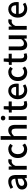

<svg xmlns="http://www.w3.org/2000/svg" viewBox="2486 -3322 851 5862"><g transform="rotate(-90 2911.0 -391.5)"><path d="M217 14Q146 14 100.5 -29.5Q55 -73 55 -146Q55 -235 133.5 -283.5Q212 -332 384 -351Q384 -383 374.5 -410Q365 -437 342.5 -453.5Q320 -470 279 -470Q236 -470 195.5 -453.5Q155 -437 120 -414L77 -492Q120 -519 176.5 -541.5Q233 -564 299 -564Q402 -564 450.5 -502.5Q499 -441 499 -331V0H405L396 -63H392Q355 -31 311 -8.5Q267 14 217 14ZM252 -78Q288 -78 319 -95Q350 -112 384 -143V-277Q262 -263 214 -232Q166 -201 166 -155Q166 -114 190.5 -96Q215 -78 252 -78Z M662 0V-551H756L766 -452H768Q797 -505 838.5 -534.5Q880 -564 925 -564Q945 -564 959 -561Q973 -558 986 -553L966 -452Q951 -457 939 -459Q927 -461 910 -461Q876 -461 839.5 -434.5Q803 -408 777 -342V0Z M1280 14Q1205 14 1145.5 -20Q1086 -54 1051.5 -119Q1017 -184 1017 -275Q1017 -367 1055 -431.5Q1093 -496 1155 -530Q1217 -564 1289 -564Q1342 -564 1381 -545.5Q1420 -527 1450 -501L1393 -426Q1371 -446 1347 -457.5Q1323 -469 1295 -469Q1249 -469 1213 -444.5Q1177 -420 1156.5 -376.5Q1136 -333 1136 -275Q1136 -187 1179.5 -134.5Q1223 -82 1291 -82Q1326 -82 1356 -96Q1386 -110 1411 -132L1459 -55Q1421 -21 1374 -3.5Q1327 14 1280 14Z M1573 0V-797H1688V-586L1683 -477Q1719 -512 1762 -538Q1805 -564 1861 -564Q1949 -564 1989.5 -507.5Q2030 -451 2030 -346V0H1915V-332Q1915 -403 1893 -433.5Q1871 -464 1822 -464Q1784 -464 1754.5 -445.5Q1725 -427 1688 -390V0Z M2179 0V-551H2294V0ZM2237 -653Q2205 -653 2185 -672Q2165 -691 2165 -723Q2165 -753 2185 -772Q2205 -791 2237 -791Q2269 -791 2288.5 -772Q2308 -753 2308 -723Q2308 -691 2288.5 -672Q2269 -653 2237 -653Z M2652 14Q2560 14 2522.5 -39.5Q2485 -93 2485 -180V-458H2405V-544L2491 -551L2504 -703H2600V-551H2743V-458H2600V-179Q2600 -130 2619 -104.5Q2638 -79 2681 -79Q2695 -79 2711 -83.5Q2727 -88 2739 -92L2760 -7Q2738 0 2710 7Q2682 14 2652 14Z M3082 14Q3007 14 2946 -20.5Q2885 -55 2849 -119.5Q2813 -184 2813 -275Q2813 -365 2849 -429.5Q2885 -494 2942.5 -529Q3000 -564 3064 -564Q3137 -564 3187 -531.5Q3237 -499 3263 -440.5Q3289 -382 3289 -304Q3289 -287 3287 -271.5Q3285 -256 3283 -245H2926Q2933 -166 2979 -121.5Q3025 -77 3096 -77Q3133 -77 3165 -88Q3197 -99 3227 -118L3267 -45Q3230 -20 3182.5 -3Q3135 14 3082 14ZM2925 -325H3189Q3189 -396 3157.5 -434.5Q3126 -473 3066 -473Q3014 -473 2973.5 -435Q2933 -397 2925 -325Z M3631 14Q3556 14 3496.5 -20Q3437 -54 3402.5 -119Q3368 -184 3368 -275Q3368 -367 3406 -431.5Q3444 -496 3506 -530Q3568 -564 3640 -564Q3693 -564 3732 -545.5Q3771 -527 3801 -501L3744 -426Q3722 -446 3698 -457.5Q3674 -469 3646 -469Q3600 -469 3564 -444.5Q3528 -420 3507.5 -376.5Q3487 -333 3487 -275Q3487 -187 3530.5 -134.5Q3574 -82 3642 -82Q3677 -82 3707 -96Q3737 -110 3762 -132L3810 -55Q3772 -21 3725 -3.5Q3678 14 3631 14Z M4109 14Q4017 14 3979.5 -39.5Q3942 -93 3942 -180V-458H3862V-544L3948 -551L3961 -703H4057V-551H4200V-458H4057V-179Q4057 -130 4076 -104.5Q4095 -79 4138 -79Q4152 -79 4168 -83.5Q4184 -88 4196 -92L4217 -7Q4195 0 4167 7Q4139 14 4109 14Z M4476 14Q4388 14 4347 -42.5Q4306 -99 4306 -204V-551H4422V-218Q4422 -148 4444 -117Q4466 -86 4514 -86Q4552 -86 4582 -105.5Q4612 -125 4646 -168V-551H4762V0H4667L4658 -83H4655Q4618 -40 4575 -13Q4532 14 4476 14Z M4934 0V-551H5028L5038 -452H5040Q5069 -505 5110.5 -534.5Q5152 -564 5197 -564Q5217 -564 5231 -561Q5245 -558 5258 -553L5238 -452Q5223 -457 5211 -459Q5199 -461 5182 -461Q5148 -461 5111.5 -434.5Q5075 -408 5049 -342V0Z M5573 14Q5498 14 5437 -20.5Q5376 -55 5340 -119.5Q5304 -184 5304 -275Q5304 -365 5340 -429.5Q5376 -494 5433.5 -529Q5491 -564 5555 -564Q5628 -564 5678 -531.5Q5728 -499 5754 -440.5Q5780 -382 5780 -304Q5780 -287 5778 -271.5Q5776 -256 5774 -245H5417Q5424 -166 5470 -121.5Q5516 -77 5587 -77Q5624 -77 5656 -88Q5688 -99 5718 -118L5758 -45Q5721 -20 5673.5 -3Q5626 14 5573 14ZM5416 -325H5680Q5680 -396 5648.5 -434.5Q5617 -473 5557 -473Q5505 -473 5464.5 -435Q5424 -397 5416 -325Z"/></g></svg>

Font: Source Han Sans Medium
Style: Regular
Weight: 500
Designer: Ryoko NISHIZUKA Ë•øÂ°öÊ∂ºÂ≠ê (kana, bopomofo & ideographs); Paul D. Hunt (Latin, Greek & Cyrillic); Sandoll Communicatio
Foundry: Adobe
Version: Version 2.004;hotconv 1.0.118;makeotfexe 2.5.65603